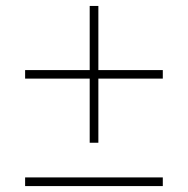

<svg xmlns="http://www.w3.org/2000/svg" viewBox="-20 -629 636 649"><path d="M64.9 -392.1H283.2V-608.9H312.5V-392.1H530.3V-363.3H312.5V-146.5H283.2V-363.3H64.9ZM64.9 0V-29.3H530.3V0Z"/></svg>

Font: Spartan MB ExtLt
Style: Regular
Weight: 200
Designer: Matt Bailey, Mirko Velimirovic
Foundry: Matt Bailey
Version: Version 1.005